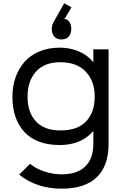

<svg xmlns="http://www.w3.org/2000/svg" viewBox="-20 -929 768 1164"><path d="M554.2 -342.8Q554.2 -437.5 499.8 -494.6Q445.3 -551.8 346.2 -551.8Q248 -551.8 197.5 -494.1Q147 -436.5 147 -342.8Q147 -247.6 197.8 -192.9Q248.5 -138.2 346.2 -138.2Q450.7 -138.2 502.4 -193.6Q554.2 -249 554.2 -342.8ZM545.9 -629.9H638.2V-55.2Q638.2 75.7 566.9 145.3Q495.6 214.8 353 214.8Q203.1 214.8 96.2 129.9L162.1 64Q197.8 93.8 249.5 110.8Q301.3 127.9 353 127.9Q447.3 127.9 496.6 80.3Q545.9 32.7 545.9 -56.2V-132.8H543.9Q471.2 -49.8 341.8 -49.8Q201.7 -49.8 128.4 -128.4Q55.2 -207 55.2 -342.8Q55.2 -404.8 73.7 -458.3Q92.3 -511.7 127.4 -552.5Q162.6 -593.3 217.8 -616.7Q272.9 -640.1 341.8 -640.1Q405.3 -640.1 458.7 -616.9Q512.2 -593.8 543.9 -553.2H545.9ZM369.1 -909.2 413.1 -884.8 377.9 -824.2 368.2 -815.9Q388.2 -813 400.1 -796.6Q412.1 -780.3 412.1 -753.9Q412.1 -724.6 397 -707.3Q381.8 -689.9 353 -689.9Q324.2 -689.9 309.1 -707.3Q293.9 -724.6 293.9 -753.9Q293.9 -774.4 304.2 -793.9Z"/></svg>

Font: Sinkin Sans 400 Regular
Style: Regular
Weight: 400
Designer: Keith Bates
Foundry: K-Type
Version: Sinkin Sans (version 1.0)  by Keith Bates   •   © 2014   www